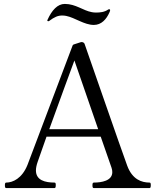

<svg xmlns="http://www.w3.org/2000/svg" viewBox="-20 -958 802 978"><path d="M226 -850C227 -850 229 -850 230 -851C258 -872 275 -879 298 -879C304 -879 311 -878 317 -877C362 -868 409 -831 458 -831C496 -831 522 -859 538 -896C540 -901 541 -904 541 -906C541 -909 539 -911 536 -911C535 -911 534 -911 532 -910C512 -896 490 -894 468 -894C461 -894 454 -895 448 -896C403 -904 366 -938 310 -938C273 -938 244 -906 222 -857C221 -855 221 -854 221 -853C221 -851 223 -850 226 -850ZM742 -28C701 -28 654 -44 628 -114C604 -178 414 -726 411 -734C410 -738 405 -742 401 -743C397 -744 394 -744 391 -743L357 -732C353 -731 350 -728 349 -724L120 -118C92 -48 44 -28 12 -28C6 -28 5 -23 5 -14C5 -5 6 0 12 0H258C263 0 264 -7 264 -14C264 -21 264 -28 258 -28C209 -28 163 -40 163 -90C163 -102 166 -117 172 -134C179 -155 196 -203 217 -262H493L548 -104C551 -96 552 -88 552 -81C552 -37 497 -28 458 -28C452 -28 451 -23 451 -14C451 -5 452 0 458 0H742C747 0 748 -7 748 -14C748 -21 748 -28 742 -28ZM231 -300C280 -436 343 -607 359 -650L480 -300Z"/></svg>

Font: Shippori Mincho OTF
Style: Regular
Weight: 400
Designer: FONTDASU
Foundry: FONTDASU / Google Inc. / but / Adobe
Version: Version 3.300;hotconv 1.0.109;makeotfexe 2.5.65596